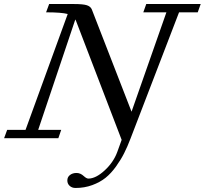

<svg xmlns="http://www.w3.org/2000/svg" viewBox="-53 -683 1012 949"><path d="M-32.7 0 -17.6 -41H73.2L281.7 -613.8Q250.5 -622.1 174.8 -622.1L189.9 -663.1H313Q357.9 -663.1 376.5 -657Q395 -650.9 400.9 -636.2L597.2 -130.9L769.5 -622.1H655.3L669.9 -663.1H939L924.3 -622.1H832L592.3 1.5Q576.7 42.5 560.5 74.5Q544.4 106.4 520.3 140.1Q496.1 173.8 468.8 195.8Q441.4 217.8 403.1 231.9Q364.7 246.1 320.3 246.1Q302.7 246.1 291.3 235.6Q279.8 225.1 279.8 209Q279.8 191.9 293 181.9Q306.2 171.9 325.2 171.9Q344.7 171.9 361.3 187.5Q374.5 199.7 383.8 199.7Q420.4 199.7 464.4 159.2Q508.3 118.7 526.9 67.4L548.3 8.3L322.8 -579.6Q320.8 -584.5 319.3 -586.9L135.7 -41H249.5L235.4 0Z"/></svg>

Font: Elstob 6pt
Style: Italic
Weight: 400
Italic angle: -20°
Designer: Peter S. Baker
Version: Version 1.015